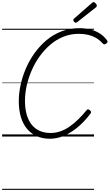

<svg xmlns="http://www.w3.org/2000/svg" viewBox="-20 -1279 1028 1799"><path d="M447 21Q380 21 326 -2.5Q272 -26 234 -71Q196 -116 176 -181.5Q156 -247 156 -331Q156 -404 173 -483Q190 -562 223 -638.5Q256 -715 305 -783Q354 -851 417 -903.5Q480 -956 557.5 -985.5Q635 -1015 724 -1015Q783 -1015 832 -1001.5Q881 -988 919.5 -962.5Q958 -937 984 -899Q990 -890 986.5 -882.5Q983 -875 971 -868Q961 -862 955 -863.5Q949 -865 937 -877Q911 -906 878.5 -924.5Q846 -943 806.5 -952.5Q767 -962 718 -962Q641 -962 574 -935Q507 -908 451 -860Q395 -812 351 -750.5Q307 -689 276.5 -618.5Q246 -548 230 -475.5Q214 -403 214 -335Q214 -262 230 -205.5Q246 -149 277 -110.5Q308 -72 352.5 -52.5Q397 -33 454 -33Q502 -33 547 -49Q592 -65 633.5 -94Q675 -123 714.5 -162Q754 -201 791 -246Q799 -256 806.5 -254.5Q814 -253 823 -245Q832 -238 833 -229.5Q834 -221 825 -211Q767 -135 704 -83.5Q641 -32 576.5 -5.5Q512 21 447 21ZM691 -1066Q684 -1066 675.5 -1074.5Q667 -1083 667 -1090Q667 -1093 667.5 -1096Q668 -1099 672 -1103L840 -1250Q844 -1253 847.5 -1256Q851 -1259 855 -1259Q862 -1259 869.5 -1253.5Q877 -1248 882 -1240.5Q887 -1233 887 -1226Q887 -1222 886 -1218.5Q885 -1215 880 -1211L705 -1073Q700 -1070 697.5 -1068Q695 -1066 691 -1066ZM0 490H861V500H0ZM0 -20H861V0H0ZM0 -505H861V-500H0ZM0 -1010H861V-1000H0Z"/></svg>

Font: Playwrite US Trad Guides
Style: Regular
Weight: 400
Designer: Veronika Burian, José Scaglione
Foundry: TypeTogether
Version: Version 1.003